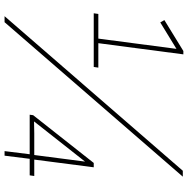

<svg xmlns="http://www.w3.org/2000/svg" viewBox="-11 -811 822 840"><g transform="rotate(90 400.0 -391.0)"><path d="M272.9 -390.1H38.1L41 -410.2H148.9L193.8 -752L78.1 -681.2L67.9 -699.2L203.1 -782.2H217.8L168.9 -410.2H275.9ZM77.1 0H50.8L727.1 -779.8H752.9ZM661.1 0H641.1L654.8 -109.9H481.9L483.9 -125L692.9 -390.1H711.9L678.2 -129.9H750L747.1 -109.9H674.8ZM687 -352.1 511.2 -128.9 563 -129.9H658.2Z"/></g></svg>

Font: Cooper Hewitt
Style: Thin Italic
Weight: 702
Designer: Village Type and Design LLC
Foundry: Cooper Hewitt Smithsonian Design Museum
Version: 1.000